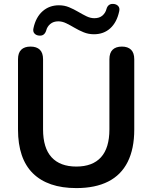

<svg xmlns="http://www.w3.org/2000/svg" viewBox="-20 -951 778 981"><path d="M370 10Q297 10 241.5 -9Q186 -28 148 -65.5Q110 -103 91 -159Q72 -215 72 -289V-648Q72 -681 88.5 -697Q105 -713 136 -713Q167 -713 183.5 -697Q200 -681 200 -648V-290Q200 -195 243.5 -147.5Q287 -100 370 -100Q453 -100 496 -147.5Q539 -195 539 -290V-648Q539 -681 555.5 -697Q572 -713 603 -713Q633 -713 649.5 -697Q666 -681 666 -648V-289Q666 -191 632.5 -124Q599 -57 533 -23.5Q467 10 370 10ZM181 -769Q165 -770 156 -780Q147 -790 151 -807Q163 -863 197.5 -893.5Q232 -924 281 -924Q309 -924 333 -914Q357 -904 379 -891Q401 -878 421.5 -868Q442 -858 462 -858Q488 -858 503.5 -871.5Q519 -885 524 -905Q528 -919 537 -925.5Q546 -932 559 -931Q575 -930 584 -920Q593 -910 589 -893Q577 -837 543.5 -806.5Q510 -776 460 -776Q432 -776 407.5 -786Q383 -796 361 -809Q339 -822 318.5 -832Q298 -842 278 -842Q253 -842 237 -828.5Q221 -815 216 -795Q212 -782 203.5 -775Q195 -768 181 -769Z"/></svg>

Font: Nunito ExtraLight
Style: Bold
Weight: 700
Version: Version 3.602